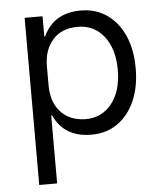

<svg xmlns="http://www.w3.org/2000/svg" viewBox="-52 -555 678 801"><g transform="rotate(-5 287.5 -155.0)"><path d="M80 200V-500H155V-415H158.3Q201.7 -510 315.8 -510Q378.3 -510 425 -477.5Q471.7 -445 497.5 -386.7Q523.3 -328.3 523.3 -250Q523.3 -172.5 497.5 -113.8Q471.7 -55 425 -22.5Q378.3 10 315.8 10Q201.7 10 158.3 -85H155V200ZM296.7 -56.7Q365.8 -56.7 407.1 -109.6Q448.3 -162.5 448.3 -250Q448.3 -337.5 407.1 -390.4Q365.8 -443.3 296.7 -443.3Q229.2 -443.3 192.1 -400.8Q155 -358.3 155 -290.8V-209.2Q155 -141.7 192.1 -100Q229.2 -58.3 296.7 -56.7Z"/></g></svg>

Font: Funnel Sans Light
Style: Regular
Weight: 300
Designer: NORD ID, Kristian Moeller
Foundry: Dicotype
Version: Version 1.000